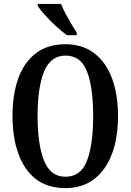

<svg xmlns="http://www.w3.org/2000/svg" viewBox="-20 -951 668 981"><path d="M314 10Q223 10 163.5 -36Q104 -82 74 -165Q44 -248 44 -359Q44 -470 74 -552Q104 -634 164 -679.5Q224 -725 315 -725Q401 -725 461 -679.5Q521 -634 552 -551.5Q583 -469 583 -358Q583 -247 552 -164.5Q521 -82 461 -36Q401 10 314 10ZM314 -48Q393 -48 424.5 -130Q456 -212 456 -358Q456 -505 424.5 -586Q393 -667 315 -667Q239 -667 205.5 -586Q172 -505 172 -358Q172 -212 205 -130Q238 -48 314 -48ZM322 -771Q297 -789 266 -817.5Q235 -846 209 -875Q183 -904 173 -921V-931H292Q300 -909 314.5 -882Q329 -855 344.5 -829Q360 -803 372 -784V-771Z"/></svg>

Font: Noto Serif ExtraCondensed SemiBold
Style: Regular
Weight: 600
Width: 2
Designer: Monotype Design Team
Foundry: Monotype Imaging Inc.
Version: Version 2.015; ttfautohint (v1.8.4.7-5d5b)